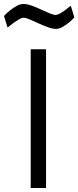

<svg xmlns="http://www.w3.org/2000/svg" viewBox="-69 -943 393 963"><path d="M85 -696H162V0H85ZM304 -856Q289 -839 273 -827Q259 -816 243 -807Q227 -798 212 -798Q194 -798 171 -806.5Q148 -815 125 -825.5Q102 -836 81.5 -845Q61 -854 49 -854Q40 -854 26.5 -846Q13 -838 0 -829Q-15 -818 -31 -805L-49 -863Q-33 -880 -16 -893Q-2 -904 15 -913.5Q32 -923 48 -923Q67 -923 90.5 -914.5Q114 -906 136.5 -895.5Q159 -885 179 -876.5Q199 -868 210 -868Q218 -868 231 -875Q244 -882 256 -891Q270 -901 286 -914Z"/></svg>

Font: TitilliumText22L 400 wt
Style: 400 wt
Weight: 400
Designer: Campivisivi
Foundry: Campivisivi
Version: 1.000